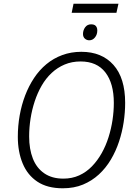

<svg xmlns="http://www.w3.org/2000/svg" viewBox="-20 -1004 723 1034"><path d="M366 -935 376 -984H618L607 -935ZM461 -787Q447 -787 437 -796Q427 -805 427 -821Q427 -841 438.5 -857Q450 -873 471 -873Q483 -873 490 -869Q497 -865 500.5 -857.5Q504 -850 504 -840Q504 -818 491.5 -802.5Q479 -787 461 -787ZM318 10Q235 10 181.5 -25.5Q128 -61 102 -124Q76 -187 76 -267Q76 -326 86 -382.5Q96 -439 115.5 -490Q135 -541 163.5 -584Q192 -627 230 -658.5Q268 -690 315.5 -707.5Q363 -725 418 -725Q528 -725 591 -654.5Q654 -584 654 -450Q654 -399 646 -346Q638 -293 621 -241.5Q604 -190 577 -144.5Q550 -99 512.5 -64.5Q475 -30 427 -10Q379 10 318 10ZM321 -42Q368 -42 406.5 -59.5Q445 -77 475 -108Q505 -139 527.5 -179Q550 -219 564.5 -265Q579 -311 586 -358Q593 -405 593 -450Q593 -555 547.5 -614Q502 -673 414 -673Q367 -673 328 -656.5Q289 -640 258 -611Q227 -582 204.5 -543Q182 -504 167 -458.5Q152 -413 144.5 -365Q137 -317 137 -269Q137 -201 157 -150Q177 -99 218.5 -70.5Q260 -42 321 -42Z"/></svg>

Font: Noto Sans Display Light
Style: Italic
Weight: 300
Italic angle: -12°
Designer: Monotype Design Team
Foundry: Monotype Imaging Inc.
Version: Version 2.003